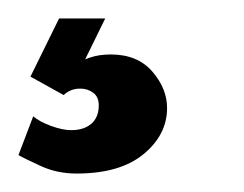

<svg xmlns="http://www.w3.org/2000/svg" viewBox="-20 -20 264 208"><path d="M63 168Q42 168 24.5 160Q7 152 0 148L16 106Q23 112 35.5 116.5Q48 121 57 121Q71 121 79 114Q87 107 87 94Q87 85 81 80.5Q75 76 67 76Q61 76 56.5 78Q52 80 49 83L13 63L44 0H94L68 53L61 49Q67 46 77 42.5Q87 39 100 39Q129 39 145 57.5Q161 76 161 97Q161 126 135.5 147Q110 168 63 168Z"/></svg>

Font: Alumni Sans Thin ExtraBold
Style: Regular
Weight: 800
Version: Version 1.018